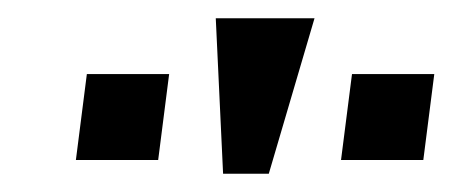

<svg xmlns="http://www.w3.org/2000/svg" viewBox="-20 -743 495 210"><path d="M153 -568 165 -662H75L63 -568ZM443 -568 455 -662H365L353 -568ZM274 -553 324 -723H216L224 -553Z"/></svg>

Font: Gamestation Display
Style: Italic
Weight: 400
Designer: Jonas Hecksher
Foundry: Jonas Hecksher, Playtypeª, e-types AS
Version: Version 1.003